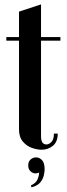

<svg xmlns="http://www.w3.org/2000/svg" viewBox="-20 -660 298 854"><path d="M64.5 -608.2 162.5 -640.5V-54.5Q162.5 -34.8 168.8 -26.1Q175 -17.5 186.8 -17.5Q197.8 -17.5 208.8 -28.8Q219.8 -40 219.8 -65.8H236.8Q236.8 -29.2 215.4 -11.6Q194 6 165 6Q145.8 6 122.4 -2Q99 -10 81.8 -30.1Q64.5 -50.2 64.5 -85.2ZM162.5 -479V-495H248.8V-479ZM8.2 -479V-495H64.5V-479ZM153.8 107.5Q135.5 116 120.5 105.9Q105.5 95.8 105.5 76Q105.5 58.8 116.1 49.4Q126.8 40 140.8 40Q155 40 166.8 52.1Q178.5 64.2 178.5 93.2Q178.5 104.8 174.5 121.5Q170.5 138.2 158.2 152.4Q146 166.5 120 173.2L117.5 164.5Q139.5 155.2 146.9 138Q154.2 120.8 153.8 107.5Z"/></svg>

Font: Emberly Black
Style: Regular
Weight: 900
Designer: Rajesh Rajput
Foundry: Rajesh Rajput
Version: Version 1.000